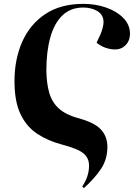

<svg xmlns="http://www.w3.org/2000/svg" viewBox="-20 -765 704 994"><path d="M414 209 406 200Q441 148 441 93Q441 53 412 29Q383 5 303 -16Q230 -35 174 -71.5Q118 -108 86.5 -173.5Q55 -239 55 -345Q55 -457 94.5 -547.5Q134 -638 213.5 -691.5Q293 -745 412 -745Q474 -745 529 -726Q584 -707 618.5 -672Q653 -637 653 -589Q653 -555 631 -532Q609 -509 576 -509Q552 -509 527 -517.5Q502 -526 480 -544L501 -589Q506 -601 511 -619Q516 -637 516 -650Q516 -688 485 -707Q454 -726 411 -726Q346 -726 303.5 -685.5Q261 -645 240.5 -571.5Q220 -498 220 -400Q221 -333 235 -284.5Q249 -236 284 -204Q319 -172 382 -154Q467 -132 501.5 -95.5Q536 -59 536 -5Q536 60 502.5 110Q469 160 414 209Z"/></svg>

Font: Literata 72pt
Style: Bold Italic
Weight: 700
Italic angle: -2°
Designer: Latin by Veronika Burian and Jose Scaglione. Greek by Irene Vlachou. Cyrillic by Vera Evstafieva
Foundry: TypeTogether
Version: Version 3.002